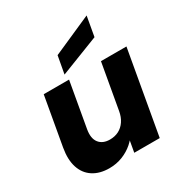

<svg xmlns="http://www.w3.org/2000/svg" viewBox="-191 -970 1056 1116"><g transform="rotate(-30 337.0 -412.0)"><path d="M660.2 -557.9 561.6 0H390.6L489.2 -557.9ZM275 -557.9 221.5 -255.1Q211.7 -198.1 235.6 -167.5Q259.5 -137 307.7 -137Q340.7 -137 367 -150.5Q393.4 -164.1 411.3 -190.7Q429.3 -217.2 435.7 -255.1L432.2 -116.3Q414.6 -82.1 383 -54.4Q351.3 -26.7 310.2 -10.4Q269 5.9 221.8 5.9Q157.3 5.9 113.5 -22.5Q69.6 -50.8 52 -104.1Q34.4 -157.4 47.4 -232.3L105 -557.9ZM288.3 -714.2 549.8 -829.8 526.4 -697.4 266.9 -596.3Z"/></g></svg>

Font: Poppins Variable
Style: Italic
Weight: 100
Italic angle: -10°
Designer: Jonny Pinhorn
Foundry: Indian Type Foundry
Version: Version 6.000